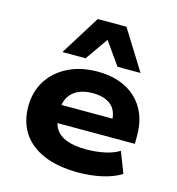

<svg xmlns="http://www.w3.org/2000/svg" viewBox="-115 -873 908 983"><g transform="rotate(15 339.5 -381.5)"><path d="M389 11Q280 11 205 -21Q130 -53 92 -111.5Q54 -170 54 -251Q54 -326 90 -385Q126 -444 193.5 -479Q261 -514 354 -514Q436 -514 498.5 -483Q561 -452 596 -393Q631 -334 631 -250V-206H189V-301H504L488 -282Q488 -343 453.5 -372Q419 -401 356 -401Q312 -401 280.5 -386.5Q249 -372 231.5 -343.5Q214 -315 214 -272V-255Q214 -207 233 -176Q252 -145 292.5 -129.5Q333 -114 399 -114Q447 -114 493 -123.5Q539 -133 571 -153L614 -42Q571 -15 511 -2Q451 11 389 11ZM151 -564 282 -774H434L565 -564H443L358 -684L274 -564Z"/></g></svg>

Font: Nunito Sans 7pt SemiExpanded ExtraBold
Style: Regular
Weight: 800
Width: 6
Designer: Vernon Adams
Foundry: Vernon Adams
Version: Version 3.101;gftools[0.9.27]